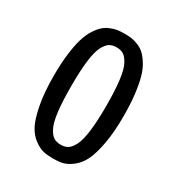

<svg xmlns="http://www.w3.org/2000/svg" viewBox="-129 -581 618 670"><g transform="rotate(30 180.5 -246.0)"><path d="M39.6 -246.6Q39.6 -294.4 44.2 -332.8Q48.8 -371.1 56.4 -397Q64 -422.9 75.7 -441.7Q87.4 -460.4 98.9 -470.9Q110.4 -481.4 125.7 -487.5Q141.1 -493.7 153.3 -495.4Q165.5 -497.1 181.2 -497.1Q196.3 -497.1 208.7 -495.4Q221.2 -493.7 236.3 -487.5Q251.5 -481.4 262.7 -470.9Q273.9 -460.4 285.6 -441.7Q297.4 -422.9 304.7 -397Q312 -371.1 316.7 -332.8Q321.3 -294.4 321.3 -246.6Q321.3 -180.7 312.3 -132.6Q303.2 -84.5 290 -58.6Q276.9 -32.7 256.8 -17.6Q236.8 -2.4 220 1.5Q203.1 5.4 181.2 5.4Q159.2 5.4 142.1 1.5Q125 -2.4 104.5 -17.6Q84 -32.7 70.8 -58.6Q57.6 -84.5 48.6 -132.6Q39.6 -180.7 39.6 -246.6ZM180.7 -49.8Q197.3 -49.8 208.7 -56.9Q220.2 -64 230.5 -84Q240.7 -104 245.8 -144.5Q251 -185.1 251 -246.6Q251 -308.6 245.8 -349.1Q240.7 -389.6 230.2 -408.9Q219.7 -428.2 208.5 -435.1Q197.3 -441.9 180.7 -441.9Q164.1 -441.9 152.6 -435.1Q141.1 -428.2 130.9 -408.7Q120.6 -389.2 115.5 -348.9Q110.4 -308.6 110.4 -246.6Q110.4 -185.1 115.2 -144.5Q120.1 -104 130.4 -84Q140.6 -64 152.1 -56.9Q163.6 -49.8 180.7 -49.8Z"/></g></svg>

Font: BenchNine
Style: Regular
Weight: 400
Designer: Vernon Adams
Foundry: Vernon Adams
Version: Version 1 ; ttfautohint (v0.92.18-e454-dirty) -l 8 -r 50 -G 